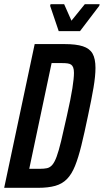

<svg xmlns="http://www.w3.org/2000/svg" viewBox="-21 -899 497 919"><path d="M-1 0 145 -688H288Q343 -688 375.5 -677.5Q408 -667 422 -642.5Q436 -618 436 -574Q436 -535 426.5 -479Q417 -423 400 -344Q383 -262 368.5 -203Q354 -144 338 -104.5Q322 -65 299.5 -42Q277 -19 243.5 -9.5Q210 0 161 0ZM119 -91H170Q190 -91 204 -94Q218 -97 229 -109.5Q240 -122 250 -149Q260 -176 271.5 -223.5Q283 -271 299 -344Q318 -428 325.5 -476.5Q333 -525 333 -550Q333 -566 329.5 -575.5Q326 -585 319.5 -589.5Q313 -594 302.5 -595.5Q292 -597 277 -597H226ZM260 -750 219 -871 221 -879H286L321 -800L385 -879H456L454 -871L362 -750Z"/></svg>

Font: Saira ExtraCondensed SemiBold
Style: Italic
Weight: 600
Width: 2
Italic angle: -12°
Designer: Hector Gatti with collaboration of the Omnibus-Type team
Foundry: Omnibus-Type
Version: Version 1.101